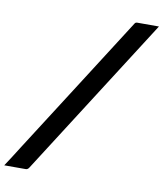

<svg xmlns="http://www.w3.org/2000/svg" viewBox="-119 -826 879 1033"><g transform="rotate(10 320.0 -310.0)"><path d="M665 -750Q526 -533 387.5 -315.5Q249 -98 110 119Q103 130 92 130H-25Q-7 103 10.5 75.5Q28 48 45 21Q167 -170 289.5 -361.5Q412 -553 533 -743Q537 -750 547 -750Z"/></g></svg>

Font: Recursive Sn Lnr St SmB
Style: Italic
Weight: 600
Italic angle: -15°
Version: Version 1.079;hotconv 1.0.112;makeotfexe 2.5.65598; ttfautoh